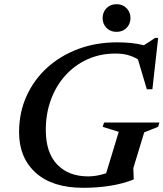

<svg xmlns="http://www.w3.org/2000/svg" viewBox="-20 -884 780 916"><path d="M400.5 -42.5Q442 -42.5 486.5 -57.5L546.5 -255L470 -279L476.5 -299.5H740.5L734.5 -279L668 -252.5L616 -81.5L618 -31.5L617 -27.5Q567 -7.5 506 2.2Q445 12 377 12Q230 12 150.5 -59.8Q71 -131.5 71 -253Q71 -347 106.5 -425.5Q142 -504 205.5 -561.5Q269 -619 354 -650.5Q439 -682 538.5 -682Q572 -682 603.8 -679Q635.5 -676 666.5 -668L720 -703H734.5L707 -458H680.5L638 -601Q614 -615 588.8 -621.8Q563.5 -628.5 530.5 -628.5Q458 -628.5 397.2 -601Q336.5 -573.5 292 -524.2Q247.5 -475 223 -408.5Q198.5 -342 198.5 -264Q198.5 -155.5 253 -99Q307.5 -42.5 400.5 -42.5ZM536 -732Q506.5 -732 488 -751Q469.5 -770 469.5 -798Q469.5 -825.5 488 -844.8Q506.5 -864 536 -864Q565.5 -864 584 -844.8Q602.5 -825.5 602.5 -798Q602.5 -770 584 -751Q565.5 -732 536 -732Z"/></svg>

Font: Newsreader 16pt SemiBold
Style: Italic
Weight: 600
Italic angle: -17°
Designer: Hugues Gentile
Foundry: Production Type
Version: Version 1.003; ttfautohint (v1.8.3)